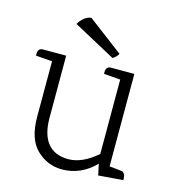

<svg xmlns="http://www.w3.org/2000/svg" viewBox="-105 -765 773 865"><g transform="rotate(15 282.0 -332.0)"><path d="M353 -529 157 -635Q166 -652 182 -665Q198 -678 215 -679L379 -555Q368 -536 353 -529ZM262 15Q195 15 144.5 -33Q94 -81 94 -186V-444L18 -450Q14 -485 41 -485H149V-195Q149 -118 181.5 -77.5Q214 -37 278.5 -37Q343 -37 412 -97V-444L335 -450Q332 -485 358 -485H467V-54L523 -48Q543 -46 543 -10L428 -1L417 -53Q351 15 262 15Z"/></g></svg>

Font: Karma Light
Style: Regular
Weight: 300
Designer: Joana Correia
Foundry: Indian Type Foundry
Version: Version 1.202;PS 1.0;hotconv 1.0.78;makeotf.lib2.5.61930; tt